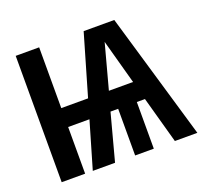

<svg xmlns="http://www.w3.org/2000/svg" viewBox="-98 -641 800 754"><g transform="rotate(-20 302.5 -264.0)"><path d="M457 -195H423V0H345V-195H313L261 0H168L225 -195H136V0H38V-528H136V-274H248L322 -528H450L605 0H511ZM436 -274 385 -460 335 -274Z"/></g></svg>

Font: Fira Mono Medium
Style: Regular
Weight: 500
Designer: Carrois Corporate & Edenspiekermann AG
Foundry: Carrois Corporate GbR & Edenspiekermann AG
Version: Version 3.206